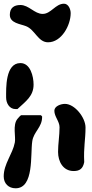

<svg xmlns="http://www.w3.org/2000/svg" viewBox="-27 -961 498 1035"><path d="M26 -881C26 -836 83 -832 113 -820C162 -801 178 -733 232 -733C305 -733 354 -825 354 -890C354 -911 342 -941 318 -941C272 -941 248 -886 203 -886C159 -886 129 -934 83 -934C48 -934 26 -918 26 -881ZM6 -435C6 -406 23 -373 57 -373H67C112 -415 154 -443 154 -505C154 -549 137 -621 83 -621C1 -621 6 -485 6 -435ZM286 -142C286 -90 313 -39 370 -39C403 -39 420 -52 427 -87C423 -169 434 -206 434 -274C434 -327 376 -401 323 -401C301 -401 266 -389 266 -364C266 -332 294 -307 294 -275C294 -230 286 -186 286 -142ZM-7 -10C-7 28 19 54 57 54C158 54 136 -129 147 -200C154 -250 200 -275 200 -330V-333C199 -335 194 -340 193 -340H87C85 -340 71 -326 67 -320C40 -287 59 -223 53 -193C41 -130 -7 -78 -7 -10Z"/></svg>

Font: Charger
Style: Overspray
Weight: 400
Designer: Jasper
Foundry: Cannot Into Space Fonts
Version: Version 0.980